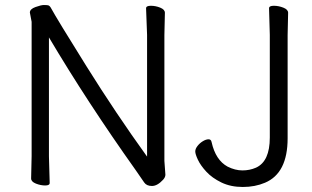

<svg xmlns="http://www.w3.org/2000/svg" viewBox="-20 -728 1243 765"><path d="M1128 -677 1126 -588V-177Q1126 -38 1036 0Q996 17 947.5 17Q899 17 862 -1Q825 -19 802 -44Q779 -69 768.5 -91.5Q758 -114 758 -124.5Q758 -135 767 -146.5Q776 -158 788.5 -165.5Q801 -173 811 -173Q821 -173 823 -162Q839 -90 887 -64Q917 -49 946 -49Q975 -49 1000 -60Q1055 -85 1055 -180V-589L1052 -695Q1052 -705 1071 -705Q1090 -705 1109 -697.5Q1128 -690 1128 -677ZM106 -641 99 -678Q99 -692 121.5 -700Q144 -708 154.5 -708Q165 -708 171 -707Q177 -706 182 -698Q207 -652 324.5 -464Q442 -276 566 -104V-589L562 -695Q562 -705 581 -705Q600 -705 618.5 -697.5Q637 -690 637 -677L635 -588V-87L639 -32Q639 -22 630 -12Q607 13 585.5 13Q564 13 554.5 -1Q545 -15 520 -51Q328 -321 175 -579V-105L178 1Q178 11 160 11Q142 11 123 3.5Q104 -4 104 -17L106 -106Z"/></svg>

Font: QiushuiShotai Bright
Style: Regular
Weight: 400
Designer: Christian Thalmann (Catharsis Fonts)
Version: Version 1.250;